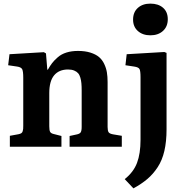

<svg xmlns="http://www.w3.org/2000/svg" viewBox="-20 -807 1006 1056"><path d="M807.1 -612.8Q765.1 -612.8 738.5 -636.2Q711.9 -659.7 711.9 -699.2Q711.9 -740.2 738.3 -763.7Q764.6 -787.1 807.1 -787.1Q850.6 -787.1 876.7 -764.4Q902.8 -741.7 902.8 -701.2Q902.8 -661.1 876.5 -637Q850.1 -612.8 807.1 -612.8ZM34.2 0V-60.1L82 -68.8Q91.3 -70.8 96.9 -74.2Q102.5 -77.6 104.7 -85Q106.9 -92.3 107.4 -98.1Q107.9 -104 107.9 -117.2V-378.9Q107.9 -414.1 102.3 -425.8Q96.7 -437.5 74.2 -440.9L24.9 -448.2L32.2 -508.8L221.2 -520L232.9 -513.2L240.2 -423.8H243.2Q255.4 -445.3 266.8 -460.2Q278.3 -475.1 297.9 -492.2Q317.4 -509.3 345.5 -518.1Q373.5 -526.9 409.2 -526.9Q448.2 -526.9 477.5 -517.6Q506.8 -508.3 524.7 -493.2Q542.5 -478 553.2 -455.3Q564 -432.6 567.9 -409.2Q571.8 -385.7 571.8 -356V-108.9Q571.8 -87.9 577.4 -79.6Q583 -71.3 603 -67.9L649.9 -60.1V0H362.8V-59.1L398.9 -66.9Q418 -70.3 423.6 -78.9Q429.2 -87.4 429.2 -108.9V-309.1Q429.2 -332.5 427.7 -348.6Q426.3 -364.7 421.9 -380.1Q417.5 -395.5 409.4 -404.5Q401.4 -413.6 387.5 -419.2Q373.5 -424.8 354 -424.8Q304.7 -424.8 277.8 -392.8Q251 -360.8 251 -294.9V-112.8Q251 -90.8 255.6 -82Q260.3 -73.2 275.9 -69.8L317.9 -59.1V0ZM713.9 229 666 178.2Q714.4 139.6 733.6 88.9Q752.9 38.1 752.9 -38.1V-381.8Q752.9 -417 747.3 -427.2Q741.7 -437.5 717.8 -440.9L669.9 -448.2L676.8 -508.8L883.8 -521L896 -516.1V-95.2Q896 -28.3 884 23.2Q872.1 74.7 847.2 112.5Q822.3 150.4 790.8 177.2Q759.3 204.1 713.9 229Z"/></svg>

Font: Literata Book
Style: Bold
Weight: 700
Designer: Latin by Veronika Burian and Jose Scaglione. Greek by Irene Vlachou. Cyrillic by Vera Evstafieva
Foundry: TypeTogether
Version: Version 2.003;PS 002.003;hotconv 1.0.88;makeotf.lib2.5.64775